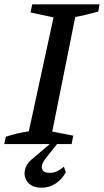

<svg xmlns="http://www.w3.org/2000/svg" viewBox="-36 -670 483 893"><path d="M-16 0 -9 -34Q46 -52 98 -59L213 -589L106 -612L114 -650H427L421 -616Q387 -607 362 -601Q337 -595 314 -591L207 -58L305 -39L297 0ZM158 203Q115 203 94.5 179.5Q74 156 79.5 123.5Q85 91 119 65L220 -21H246L176 67Q154 95 159.5 114.5Q165 134 195 134Q229 134 261 105L270 131Q251 166 221.5 184.5Q192 203 158 203Z"/></svg>

Font: Piazzolla SC Medium
Style: Italic
Weight: 500
Italic angle: -11.3°
Designer: Juan Pablo del Peral
Foundry: Huerta Tipografica
Version: Version 1.330